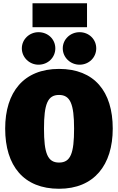

<svg xmlns="http://www.w3.org/2000/svg" viewBox="-20 -1145 730 1187"><path d="M518 -977V-1125H181V-977ZM218 -946C162 -946 115 -902 115 -846C115 -790 162 -745 218 -745C277 -745 322 -790 322 -846C322 -902 277 -946 218 -946ZM472 -946C415 -946 368 -902 368 -846C368 -790 415 -745 472 -745C530 -745 575 -790 575 -846C575 -902 530 -946 472 -946ZM345 -719C127 -719 12 -576 12 -350C12 -119 127 22 345 22C562 22 677 -125 677 -350C677 -581 562 -719 345 -719ZM345 -558C414 -558 438 -503 438 -350C438 -198 417 -140 345 -140C274 -140 252 -198 252 -350C252 -503 275 -558 345 -558Z"/></svg>

Font: Fira Sans Ultra
Style: Regular
Weight: 950
Designer: Carrois Corporate & Edenspiekermann AG
Foundry: Carrois Corporate GbR & Edenspiekermann AG
Version: Version 4.203;PS 004.203;hotconv 1.0.88;makeotf.lib2.5.64775